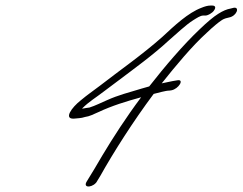

<svg xmlns="http://www.w3.org/2000/svg" viewBox="-20 -684 873 691"><path d="M272 -324C236 -296 209 -255 246 -257C262 -259 271 -258 286 -263C302 -265 317 -273 333 -280C384 -304 434 -319 488 -334C434 -262 387 -189 348 -124C325 -85 310 -59 302 -47L291 -29C278 -4 319 -10 330 -33L341 -51C388 -135 459 -247 533 -346C550 -350 576 -358 590 -358L597 -359C623 -364 645 -400 618 -395C606 -393 599 -392 581 -388L562 -384C612 -447 672 -519 724 -566C748 -589 767 -604 776 -610C783 -615 789 -617 792 -618L804 -621C832 -626 844 -660 821 -656L809 -653C797 -651 782 -645 765 -634C749 -624 726 -605 698 -578C640 -523 574 -446 517 -373L489 -365C443 -351 406 -342 364 -323C343 -314 324 -304 302 -297L288 -295C285 -294 281 -294 276 -293V-294C301 -319 323 -331 354 -355L406 -394C463 -437 532 -487 587 -538C615 -562 648 -594 675 -611C688 -619 701 -628 711 -628H719C728 -628 744 -637 750 -646C758 -657 755 -664 744 -664H737C728 -664 717 -661 705 -656C657 -638 608 -592 564 -551C492 -487 411 -431 339 -375C310 -353 296 -344 272 -324Z"/></svg>

Font: Stray Cat
Style: UltObl
Weight: 400
Version: Version 1.0